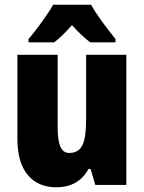

<svg xmlns="http://www.w3.org/2000/svg" viewBox="-20 -786 611 816"><path d="M367 -766H206C185 -728 132 -655 101 -620V-606H210C232 -622 256 -646 286 -679C315 -647 340 -623 364 -606H471V-620C433 -667 392 -721 367 -766ZM517 -553H346V-289C346 -194 337 -136 274 -136C238 -136 225 -174 225 -248V-553H54V-193C54 -60 118 10 219 10C281 10 327 -15 356 -68H365L385 0H517Z"/></svg>

Font: Noto Sans Thai Looped Condensed Black
Style: Regular
Weight: 900
Width: 3
Designer: Sasikarn Vongin, Ben Mitchell
Foundry: The Fontpad Ltd
Version: Version 1.001